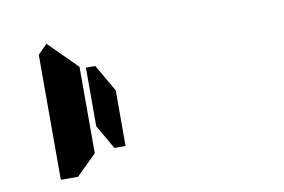

<svg xmlns="http://www.w3.org/2000/svg" viewBox="-56 -1046 927 626"><g transform="rotate(-10 408.0 -732.5)"><path d="M161 -515 157 -510H99V-924L130 -955L223 -862V-698V-590V-576ZM243 -662V-856H274L326 -766V-582H289Z"/></g></svg>

Font: DSEG14 Classic
Style: Bold
Weight: 700
Designer: Keshikan(Twitter:@keshinomi_88pro)
Version: Version 0.46